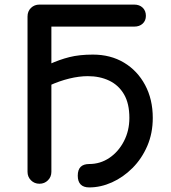

<svg xmlns="http://www.w3.org/2000/svg" viewBox="-20 -801 746 837"><path d="M152 0Q130 0 115 -15Q100 -30 100 -52V-729Q100 -752 115 -766.5Q130 -781 152 -781H565Q588 -781 602 -767.5Q616 -754 616 -732Q616 -711 602 -698Q588 -685 565 -685H204V-52Q204 -30 189 -15Q174 0 152 0ZM369 16Q344 16 331.5 3Q319 -10 319 -35Q319 -61 331.5 -73.5Q344 -86 369 -86Q417 -86 456.5 -112.5Q496 -139 520 -185Q544 -231 544 -287Q544 -350 520.5 -390Q497 -430 456 -449.5Q415 -469 363 -469Q325 -469 282 -458.5Q239 -448 195 -428V-521Q239 -541 282.5 -552Q326 -563 385 -563Q462 -563 520.5 -528Q579 -493 612.5 -430.5Q646 -368 646 -287Q646 -220 622 -164.5Q598 -109 557.5 -68.5Q517 -28 468 -6Q419 16 369 16Z"/></svg>

Font: Comfortaa
Style: Bold
Weight: 700
Designer: Johan Aakerlund
Foundry: Johan Aakerlund
Version: Version 3.104; ttfautohint (v1.8.1.43-b0c9)